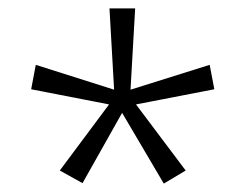

<svg xmlns="http://www.w3.org/2000/svg" viewBox="-20 -793 559 456"><path d="M301 -773H240L251 -580L65 -639L54 -581L239 -545L122 -388L176 -358L270 -525L369 -357L421 -388L303 -545L489 -581L478 -639L290 -580Z"/></svg>

Font: Noto Sans Telugu SemiCondensed Light
Style: Regular
Weight: 300
Width: 4
Designer: Jelle Bosma - Monotype Design Team
Foundry: Monotype Imaging Inc.
Version: Version 2.005